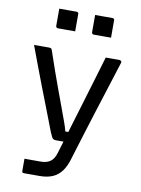

<svg xmlns="http://www.w3.org/2000/svg" viewBox="-102 -829 804 1097"><g transform="rotate(10 300.0 -280.5)"><path d="M540 -532Q545 -532 550 -528Q555 -524 552 -516Q528 -439 504 -364.5Q480 -290 457 -217Q434 -144 412 -73Q390 -2 369 67Q356 114 334.5 143.5Q313 173 281.5 186.5Q250 200 206 200Q195 200 180 200Q165 200 151.5 200Q138 200 128 200Q118 200 115 200Q110 200 107 197.5Q104 195 104 189V118H119Q140 118 159.5 118Q179 118 199 118Q233 118 254.5 102.5Q276 87 286 51Q293 28 307 -18.5Q321 -65 339.5 -127Q358 -189 379 -258Q400 -327 421 -398Q442 -469 461 -532Q470 -532 479.5 -532Q489 -532 499 -532Q509 -532 519 -532Q529 -532 540 -532ZM131 -532Q140 -532 144 -529.5Q148 -527 150 -520Q170 -461 189 -406.5Q208 -352 226.5 -302.5Q245 -253 260.5 -210.5Q276 -168 288.5 -134Q301 -100 307 -76H350L332 -17H265Q256 -17 250 -19Q244 -21 239 -30Q234 -39 226 -58Q219 -76 204.5 -114Q190 -152 170.5 -202Q151 -252 129 -309Q107 -366 85.5 -423.5Q64 -481 45 -532Q55 -532 65.5 -532Q76 -532 87 -532Q98 -532 109 -532Q120 -532 131 -532ZM151 -761Q176 -761 201.5 -761Q227 -761 252 -761Q256 -761 258 -759.5Q260 -758 261.5 -756Q263 -754 263 -750V-649Q238 -649 212.5 -649Q187 -649 162 -649Q159 -649 156.5 -650.5Q154 -652 152.5 -654.5Q151 -657 151 -660ZM359 -761Q384 -761 409.5 -761Q435 -761 460 -761Q464 -761 466 -759.5Q468 -758 469.5 -756Q471 -754 471 -750V-649Q446 -649 420.5 -649Q395 -649 370 -649Q367 -649 364.5 -650.5Q362 -652 360.5 -654.5Q359 -657 359 -660Z"/></g></svg>

Font: Recursive
Style: Regular
Weight: 400
Version: Version 1.085